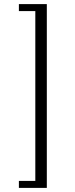

<svg xmlns="http://www.w3.org/2000/svg" viewBox="-20 -752 367 935"><path d="M208 -732H72V-698H152V129H72V163H208Z"/></svg>

Font: Arima Koshi Light
Style: Regular
Weight: 300
Designer: Joana Correia and Natanael Gama
Foundry: NDISCOVER
Version: Version 1.019;PS 001.019;hotconv 1.0.88;makeotf.lib2.5.64775